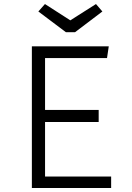

<svg xmlns="http://www.w3.org/2000/svg" viewBox="-20 -935 655 955"><path d="M512.3 -646.2H204.1V-388.2H470.8V-328.2H204.1V-56.9H532.8V0H138.5V-704.6H521ZM329.7 -833.8 457.4 -914.9 489.2 -877.9 353.3 -774.9H307.7L170.8 -877.9L203.6 -914.9Z"/></svg>

Font: Fira Code Fixed Light
Style: Regular
Weight: 300
Monospace: yes
Designer: Carrois Corporate, Edenspiekermann AG, Nikita Prokopov
Foundry: Carrois Corporate, Edenspiekermann AG, Nikita Prokopov
Version: Version 5.002